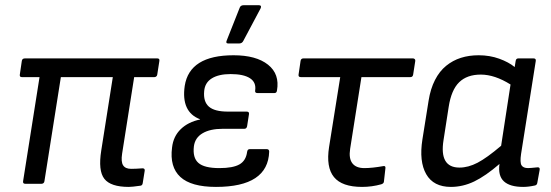

<svg xmlns="http://www.w3.org/2000/svg" viewBox="-20 -715 2145 747"><path d="M481 12.2Q410.6 12.2 386 -19.3Q361.3 -50.8 374 -129.9L418.9 -415H216.8L152.8 -9.8Q152.3 -5.4 149.2 -2.7Q146 0 142.1 0H78.1Q68.4 0 69.8 -9.8L133.8 -415H64.9Q55.7 -415 57.1 -424.8L64.9 -478Q66.4 -487.8 77.1 -487.8H591.8Q601.6 -487.8 600.1 -478L591.8 -424.8Q591.3 -420.4 588.1 -417.7Q585 -415 581.1 -415H502L455.1 -117.2Q450.2 -85.4 459 -71.8Q467.8 -58.1 490.2 -58.1Q507.8 -58.1 534.2 -60.1Q538.6 -60.5 541.3 -57.9Q543.9 -55.2 543 -50.8L535.2 -2Q533.7 7.8 523.9 7.8Q494.1 12.2 481 12.2Z M867.7 -545.9Q856.9 -545.9 862.3 -558.1L912.6 -685.1Q916 -694.8 928.7 -694.8H987.3Q993.2 -694.8 994.9 -691.2Q996.6 -687.5 993.7 -682.1L926.8 -556.2Q921.9 -545.9 910.6 -545.9ZM820.3 12.2Q723.6 12.2 681.6 -26.6Q639.6 -65.4 649.4 -141.1Q654.3 -184.6 683.3 -212.6Q712.4 -240.7 758.3 -250V-251Q684.1 -279.3 698.7 -380.9Q717.3 -500 888.7 -500Q976.6 -500 1022.7 -463.4Q1068.8 -426.8 1057.6 -362.8Q1056.2 -353 1048.3 -353H981.4Q971.2 -353 972.7 -362.8Q977.5 -394.5 952.6 -410.6Q927.7 -426.8 877.4 -426.8Q831.1 -426.8 804.2 -410.2Q777.3 -393.6 774.4 -360.8Q770.5 -319.8 792.5 -300.3Q814.5 -280.8 866.7 -280.8H939.5Q950.2 -280.8 948.7 -271L941.4 -224.1Q939.5 -213.9 930.7 -213.9H846.7Q797.4 -213.9 768.1 -196.5Q738.8 -179.2 734.4 -146Q729 -101.1 752 -81.1Q774.9 -61 833.5 -61Q886.2 -61 911.6 -75.4Q937 -89.8 941.4 -124Q942.9 -134.8 951.7 -134.8H1017.6Q1027.3 -134.8 1027.3 -125Q1022.9 12.2 820.3 12.2Z M1388.7 12.2Q1310.5 12.2 1279.3 -26.1Q1248 -64.5 1260.3 -143.1L1303.7 -415H1150.4Q1140.1 -415 1141.6 -424.8L1149.4 -478Q1150.9 -487.8 1160.6 -487.8H1586.4Q1590.8 -487.8 1593.5 -485.1Q1596.2 -482.4 1595.7 -478L1587.4 -424.8Q1585.9 -415 1576.7 -415H1386.2L1342.3 -136.2Q1336.4 -98.6 1350.8 -79.8Q1365.2 -61 1397.5 -61Q1427.7 -61 1471.7 -68.8Q1481 -70.3 1479.5 -60.1L1473.6 -7.8Q1472.7 -1 1463.4 2Q1426.8 12.2 1388.7 12.2Z M1734.4 12.2Q1666.5 12.2 1638.2 -37.4Q1609.9 -86.9 1623.5 -172.9L1647.5 -323.2Q1654.8 -369.6 1672.4 -403.8Q1689.9 -438 1715.8 -459Q1741.7 -480 1773.2 -490Q1804.7 -500 1842.3 -500Q1885.3 -500 1922.4 -486.6Q1959.5 -473.1 1982.4 -454.1L1986.3 -478Q1987.8 -487.8 1996.6 -487.8H2055.7Q2065.9 -487.8 2064.5 -478L2007.3 -116.2Q2002.4 -83 2009 -72Q2015.6 -61 2034.7 -61Q2042 -61 2071.3 -64Q2076.2 -64.5 2078.4 -61.8Q2080.6 -59.1 2079.6 -54.2L2070.3 -2.9Q2068.8 5.4 2060.5 6.8Q2036.1 12.2 2015.6 12.2Q1963.9 12.2 1940.4 -9.5Q1917 -31.2 1923.3 -77.1Q1869.1 -30.3 1825 -9Q1780.8 12.2 1734.4 12.2ZM1705.6 -169.9Q1688.5 -63 1767.6 -63Q1801.8 -63 1837.9 -81.8Q1874 -100.6 1929.7 -147.9L1966.3 -386.2Q1904.8 -424.8 1850.6 -424.8Q1796.9 -424.8 1766.4 -395Q1735.8 -365.2 1725.6 -298.8Z"/></svg>

Font: Sofia Sans
Style: Italic
Weight: 400
Italic angle: -9°
Designer: Botio Nikoltchev, Ani Petrova
Foundry: lettersoup
Version: Version 4.100